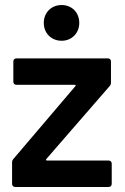

<svg xmlns="http://www.w3.org/2000/svg" viewBox="-20 -743 495 763"><path d="M412 0C419 0 424 -5 424 -12V-93C424 -100 419 -105 412 -105H167C164 -105 163 -106 163 -107C163 -108 163 -110 164 -111L415 -400C419 -404 421 -409 421 -414V-499C421 -506 416 -511 409 -511H45C38 -511 33 -506 33 -499V-418C33 -411 38 -406 45 -406H276C279 -406 281 -405 281 -404C281 -403 280 -401 279 -400L33 -111C30 -108 28 -103 28 -97V-12C28 -5 33 0 40 0ZM225 -581C265 -581 295 -611 295 -652C295 -693 266 -723 225 -723C184 -723 154 -693 154 -652C154 -611 184 -581 225 -581Z"/></svg>

Font: Barlow SemiBold Numbers
Style: Regular
Weight: 600
Designer: Jeremy Tribby
Foundry: Tribby Type
Version: Version 1.408